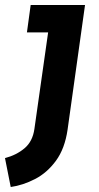

<svg xmlns="http://www.w3.org/2000/svg" viewBox="-60 -528 399 770"><path d="M-17 222 -40 106Q6 94 38.5 66.5Q71 39 78 -11L133 -398H48L63 -508H281L211 -8Q200 68 164.5 116.5Q129 165 80.5 190Q32 215 -17 222Z"/></svg>

Font: Finlandica SemiBold
Style: Italic
Weight: 600
Italic angle: -8°
Designer: Niklas Ekholm, Juho Hiilivirta, Jaakko Suomalainen
Foundry: Helsinki Type Studio
Version: Version 1.063